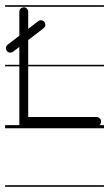

<svg xmlns="http://www.w3.org/2000/svg" viewBox="-22 -483 418 735"><path d="M-2.5 -463V-457H376V-463ZM-2.5 -235V-229H376V-235ZM-2.5 -4V8H376V-4ZM-2.5 226V232H376V226ZM69 -455C65 -455 52 -452 52 -438V-18V0H69H348C354 0 360 -4 363 -9C364 -12 365 -15 365 -18C365 -21 364 -24 363 -26C360 -31 354 -35 348 -35H86V-438C86 -443 84 -447 81 -450C78 -454 73 -455 69 -455ZM28 -285 145 -375C152.4 -380.7 153.8 -391.4 148.1 -398.8C142.4 -406.3 131.7 -407.7 124.3 -401.9L7.3 -311.9C-0.2 -306.2 -1.6 -295.5 4.2 -288.1C9.9 -280.7 20.6 -279.3 28 -285Z"/></svg>

Font: LetsTraceRuled
Style: Medium
Weight: 500
Version: Version 003.000